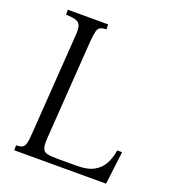

<svg xmlns="http://www.w3.org/2000/svg" viewBox="-124 -757 752 849"><g transform="rotate(20 252.0 -332.5)"><path d="M40 0V-23Q59 -24 68.5 -28.5Q78 -33 82.5 -49Q87 -65 89 -100L121 -565Q124 -600 118.5 -615.5Q113 -631 96.5 -636Q80 -641 50 -642V-665H240V-642Q221 -641 211.5 -636Q202 -631 198 -615.5Q194 -600 191 -565L159 -100Q157 -68 162 -53Q167 -38 183.5 -34Q200 -30 230 -30H324Q374 -30 403.5 -46.5Q433 -63 448 -91.5Q463 -120 468 -155H491L472 0Z"/></g></svg>

Font: Bona Nova SC
Style: Italic
Weight: 400
Italic angle: -4°
Designer: Mateusz Machalski
Foundry: Capitalics
Version: Version 4.001; ttfautohint (v1.8.4.7-5d5b)